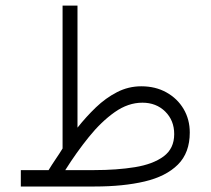

<svg xmlns="http://www.w3.org/2000/svg" viewBox="-20 -678 766 698"><path d="M156.7 -59.6Q167.5 -77.6 182.1 -99.1Q196.8 -120.6 207.5 -138.2V-657.7H261.7V-213.9Q293 -253.4 328.6 -287.6Q364.3 -321.8 405.5 -343Q446.8 -364.3 493.7 -364.3Q545.4 -364.3 585.2 -342Q625 -319.8 647.5 -281.7Q669.9 -243.7 669.9 -196.3Q669.9 -122.6 626.7 -79.6Q583.5 -36.6 505.9 -18.3Q428.2 0 324.2 0H55.7V-59.6ZM497.6 -304.7Q445.8 -304.7 397 -270.3Q348.1 -235.8 303 -179.9Q257.8 -124 217.3 -59.6H322.3Q404.8 -59.6 470.7 -70.3Q536.6 -81.1 575 -109.6Q613.3 -138.2 613.3 -190.4Q613.3 -240.2 580.6 -272.5Q547.9 -304.7 497.6 -304.7Z"/></svg>

Font: Vazirmatn RD FD ExtraLight
Style: Regular
Weight: 200
Designer: Saber Rastikerdar
Foundry: Saber Rastikerdar
Version: Version 33.003